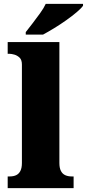

<svg xmlns="http://www.w3.org/2000/svg" viewBox="-20 -979 452 999"><path d="M20 0V-61H31Q50 -61 64 -67.5Q78 -74 86 -89.5Q94 -105 94 -131V-643Q94 -668 81.5 -679.5Q69 -691 54 -695Q39 -699 31 -699H20V-760H289V-131Q289 -105 297 -89.5Q305 -74 319.5 -67.5Q334 -61 352 -61H363V0ZM114 -812Q129 -831 149 -857Q169 -883 188.5 -910Q208 -937 218 -959H412V-949Q403 -936 379.5 -916Q356 -896 325 -874Q294 -852 262 -832.5Q230 -813 204 -799H114Z"/></svg>

Font: Noto Serif Armenian Black
Style: Regular
Weight: 900
Version: Version 2.007